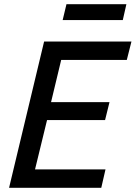

<svg xmlns="http://www.w3.org/2000/svg" viewBox="-20 -890 643 910"><path d="M23 0 189 -693H603L581 -606H270L222 -406H499L478 -321H203L146 -87H480L460 0ZM277 -795 295 -870H579L562 -795Z"/></svg>

Font: Ubuntu Sans Medium
Style: Italic
Weight: 500
Italic angle: -13.5°
Designer: Dalton Maag Ltd
Foundry: Dalton Maag Ltd
Version: Version 1.006